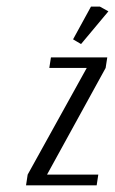

<svg xmlns="http://www.w3.org/2000/svg" viewBox="-20 -556 345 576"><path d="M58.1 0 63 -32.2 240.2 -352.1H127.9L132.8 -383.8H301.8L296.9 -352.1L121.1 -32.2H274.9L270 0ZM199.2 -438 252.9 -536.1H279.8L305.2 -522L223.1 -423.8Z"/></svg>

Font: Gawaa
Style: Italic
Weight: 400
Designer: T. Christopher White
Version: Version 1.0